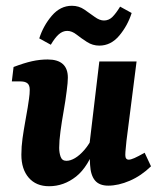

<svg xmlns="http://www.w3.org/2000/svg" viewBox="-20 -636 556 665"><path d="M150 9Q105 9 79.5 -20.5Q54 -50 54 -100Q54 -128 58 -156.5Q62 -185 67 -212.5Q72 -240 76 -264Q78 -277 80.5 -294Q83 -311 83 -325Q83 -341 75 -347.5Q67 -354 51 -354H21L27 -404Q64 -418 91 -424Q118 -430 145 -430Q215 -430 215 -367Q215 -358 214 -347.5Q213 -337 211 -321Q207 -288 200.5 -251.5Q194 -215 189.5 -181.5Q185 -148 185 -124Q185 -107 190 -93Q195 -79 210 -79Q224 -79 240 -88.5Q256 -98 272.5 -117Q289 -136 303 -165L313 -137Q286 -58 243.5 -24.5Q201 9 150 9ZM355 7Q324 7 309 -11Q294 -29 292 -65Q291 -80 291 -98Q291 -116 290 -137L324 -423H453L418 -148Q417 -135 415.5 -122Q414 -109 414 -99Q414 -83 426 -83Q433 -83 445.5 -88.5Q458 -94 481 -107L503 -60Q469 -27 429.5 -10Q390 7 355 7ZM324 -478Q301 -478 281.5 -490.5Q262 -503 245.5 -516Q229 -529 213 -529Q197 -529 183.5 -517Q170 -505 156 -481L116 -503Q130 -547 159.5 -581.5Q189 -616 229 -616Q253 -616 272 -603Q291 -590 308 -577.5Q325 -565 340 -565Q357 -565 369.5 -577.5Q382 -590 396 -613L436 -591Q422 -547 393 -512.5Q364 -478 324 -478Z"/></svg>

Font: Yrsa
Style: Italic
Weight: 400
Italic angle: -7.10001°
Designer: Anna Giedrys (Yrsa+Rasa design), David Brezina (Yrsa art-direction, Rasa art-direction, design)
Foundry: Rosetta Type Foundry
Version: Version 2.004